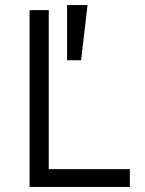

<svg xmlns="http://www.w3.org/2000/svg" viewBox="-20 -740 572 760"><path d="M97 0V-700H173V-70.5H494V0ZM245.5 -501.5V-720H326.5L301 -501.5Z"/></svg>

Font: Geologica Roman ExtraLight
Style: Regular
Weight: 250
Designer: Sindre Bremnes, Frode Helland
Foundry: Monokrom Skriftforlag AS
Version: Version 1.010;gftools[0.9.28]